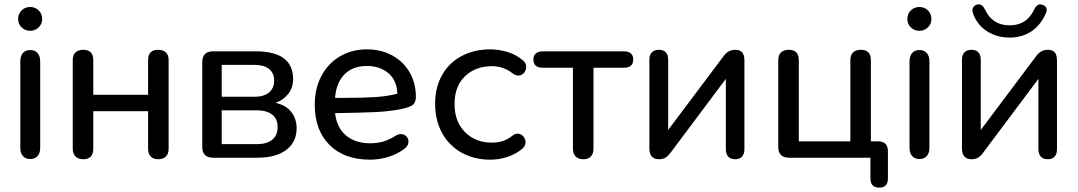

<svg xmlns="http://www.w3.org/2000/svg" viewBox="-20 -722 4937 879"><path d="M73 -45V-441Q73 -466 85 -479.5Q97 -493 118 -493Q139 -493 151.5 -479.5Q164 -466 164 -441V-45Q164 -21 152 -7.5Q140 6 118 6Q97 6 85 -7.5Q73 -21 73 -45ZM63 -635Q63 -659 79 -674.5Q95 -690 118 -690Q141 -690 157 -674.5Q173 -659 173 -635Q173 -612 157 -596.5Q141 -581 118 -581Q95 -581 79 -596.5Q63 -612 63 -635Z M313 -41V-447Q313 -470 325.5 -482Q338 -494 361 -494Q407 -494 407 -447V-288H658V-447Q658 -494 704 -494Q727 -494 739.5 -482Q752 -470 752 -447V-41Q752 -18 739.5 -5.5Q727 7 704 7Q682 7 670 -5.5Q658 -18 658 -41V-213H407V-41Q407 7 361 7Q338 7 325.5 -5.5Q313 -18 313 -41Z M906 -48V-439Q906 -462 918.5 -474.5Q931 -487 955 -487H1151Q1322 -487 1322 -359Q1322 -322 1300.5 -293.5Q1279 -265 1242 -251Q1288 -241 1313 -210Q1338 -179 1338 -135Q1338 -72 1291 -36Q1244 0 1159 0H955Q931 0 918.5 -12.5Q906 -25 906 -48ZM1251 -140Q1251 -178 1226 -197.5Q1201 -217 1154 -217H995V-62H1154Q1201 -62 1226 -82Q1251 -102 1251 -140ZM1235 -353Q1235 -388 1211.5 -406.5Q1188 -425 1145 -425H995V-279H1145Q1188 -279 1211.5 -298.5Q1235 -318 1235 -353Z M1421 -243Q1421 -317 1451.5 -374.5Q1482 -432 1536.5 -464Q1591 -496 1660 -496Q1726 -496 1777 -467.5Q1828 -439 1856 -389.5Q1884 -340 1884 -279Q1884 -252 1868.5 -241Q1853 -230 1818 -223Q1763 -212 1701 -209Q1639 -206 1514 -204Q1522 -136 1565 -101Q1608 -66 1675 -66Q1707 -66 1734.5 -74Q1762 -82 1792 -101Q1803 -108 1816 -108Q1830 -108 1840 -98Q1850 -88 1850 -74Q1850 -53 1829 -39Q1798 -16 1757 -3.5Q1716 9 1674 9Q1556 9 1488.5 -58.5Q1421 -126 1421 -243ZM1562 -274Q1642 -274 1697.5 -277.5Q1753 -281 1799 -293Q1798 -352 1759 -386Q1720 -420 1660 -420Q1594 -420 1556.5 -381Q1519 -342 1514 -274Z M1972 -247Q1972 -322 2004 -378.5Q2036 -435 2093.5 -465.5Q2151 -496 2225 -496Q2263 -496 2302 -484.5Q2341 -473 2371 -448Q2389 -436 2389 -415Q2389 -400 2378.5 -388Q2368 -376 2353 -376Q2340 -376 2327 -386Q2285 -419 2232 -419Q2157 -419 2109 -373Q2061 -327 2061 -246Q2061 -165 2109 -117Q2157 -69 2232 -69Q2258 -69 2281 -76Q2304 -83 2329 -103Q2339 -110 2350 -110Q2365 -110 2375.5 -98Q2386 -86 2386 -71Q2386 -53 2370 -40Q2339 -15 2301 -3Q2263 9 2225 9Q2151 9 2093.5 -23Q2036 -55 2004 -113Q1972 -171 1972 -247Z M2603 -41V-412H2464Q2422 -412 2422 -450Q2422 -467 2433 -477Q2444 -487 2464 -487H2837Q2857 -487 2868 -477.5Q2879 -468 2879 -450Q2879 -412 2837 -412H2697V-41Q2697 -18 2685 -5.5Q2673 7 2651 7Q2628 7 2615.5 -5.5Q2603 -18 2603 -41Z M2953 -43V-449Q2953 -471 2964.5 -482.5Q2976 -494 2997 -494Q3017 -494 3028 -482.5Q3039 -471 3039 -449V-127L3292 -464Q3313 -494 3346 -494Q3367 -494 3377.5 -482.5Q3388 -471 3388 -444V-39Q3388 -17 3377 -5Q3366 7 3346 7Q3325 7 3314 -5Q3303 -17 3303 -39V-361L3050 -23Q3040 -9 3028 -1Q3016 7 2997 7Q2953 7 2953 -43Z M3965 95V0H3592Q3568 0 3555.5 -12.5Q3543 -25 3543 -48V-447Q3543 -470 3555.5 -482Q3568 -494 3591 -494Q3637 -494 3637 -447V-75H3873V-447Q3873 -470 3885.5 -482Q3898 -494 3921 -494Q3967 -494 3967 -447V-75H4000Q4022 -75 4033.5 -63.5Q4045 -52 4045 -30V95Q4045 137 4005 137Q3965 137 3965 95Z M4144 -45V-441Q4144 -466 4156 -479.5Q4168 -493 4189 -493Q4210 -493 4222.5 -479.5Q4235 -466 4235 -441V-45Q4235 -21 4223 -7.5Q4211 6 4189 6Q4168 6 4156 -7.5Q4144 -21 4144 -45ZM4134 -635Q4134 -659 4150 -674.5Q4166 -690 4189 -690Q4212 -690 4228 -674.5Q4244 -659 4244 -635Q4244 -612 4228 -596.5Q4212 -581 4189 -581Q4166 -581 4150 -596.5Q4134 -612 4134 -635Z M4384 -43V-449Q4384 -471 4395.5 -482.5Q4407 -494 4428 -494Q4448 -494 4459 -482.5Q4470 -471 4470 -449V-127L4723 -464Q4744 -494 4777 -494Q4798 -494 4808.5 -482.5Q4819 -471 4819 -444V-39Q4819 -17 4808 -5Q4797 7 4777 7Q4756 7 4745 -5Q4734 -17 4734 -39V-361L4481 -23Q4471 -9 4459 -1Q4447 7 4428 7Q4384 7 4384 -43ZM4435 -659Q4432 -668 4432 -674Q4432 -686 4440 -694Q4448 -702 4462 -702Q4478 -702 4489 -679Q4523 -606 4602 -606Q4642 -606 4669.5 -624Q4697 -642 4715 -679Q4726 -702 4742 -702Q4745 -702 4753 -700Q4772 -694 4772 -676Q4772 -669 4767 -659Q4743 -605 4700.5 -577.5Q4658 -550 4602 -550Q4545 -550 4500 -578Q4455 -606 4435 -659Z"/></svg>

Font: SN Pro
Style: Regular
Weight: 400
Designer: Tobias Whetton
Foundry: Supernotes
Version: Version 1.003